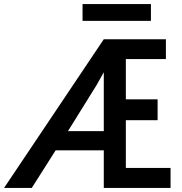

<svg xmlns="http://www.w3.org/2000/svg" viewBox="-63 -929 898 949"><path d="M-43 0 450 -735H757V-637H559V-438H716V-335H559V-99H780V0H450V-186H212L94 0ZM273 -281H450V-572L416 -511ZM345 -826V-909H683V-826Z"/></svg>

Font: Alata
Style: Regular
Weight: 400
Designer: Spyros Zevelakis, Eben Sorkin
Foundry: Spyros Zevelakis
Version: Version 1.005; ttfautohint (v1.8.4.7-5d5b)